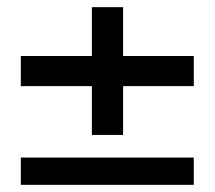

<svg xmlns="http://www.w3.org/2000/svg" viewBox="-20 -515 599 535"><path d="M38 0V-76H520V0ZM236 -139V-495H323V-139ZM38 -275V-359H520V-275Z"/></svg>

Font: DM Sans 9pt Medium
Style: Regular
Weight: 500
Version: Version 4.004;gftools[0.9.30]